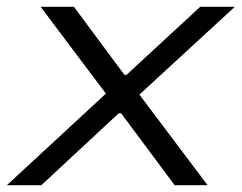

<svg xmlns="http://www.w3.org/2000/svg" viewBox="-51 -546 712 566"><path d="M-30.8 0 261.2 -270 68.8 -525.9H167L315.9 -325.2H321.8L539.1 -525.9H641.1L359.9 -267.1L561 0H463.9L306.2 -211.9H298.8L70.8 0Z"/></svg>

Font: Archivo Expanded Light
Style: Italic
Weight: 300
Width: 7
Italic angle: -10°
Designer: Hector Gatti
Foundry: Omnibus-Type
Version: Version 2.001